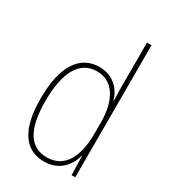

<svg xmlns="http://www.w3.org/2000/svg" viewBox="-188 -854 848 957"><g transform="rotate(30 236.0 -375.0)"><path d="M221 10C310 10 354 -50 370 -108H372L375 0H396V-760H370V-511C370 -483 371 -456 372 -425H370C356 -481 308 -537 227 -537C114 -537 50 -439 50 -255C50 -82 107 10 221 10ZM223 -15C121 -15 77 -101 77 -255C77 -425 130 -512 227 -512C319 -512 370 -430 370 -300V-234C370 -100 322 -15 223 -15Z"/></g></svg>

Font: Noto Sans Thai Cond Thin
Style: Regular
Weight: 100
Width: 3
Designer: Monotype Design Team
Foundry: Monotype Imaging Inc.
Version: Version 2.002